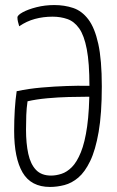

<svg xmlns="http://www.w3.org/2000/svg" viewBox="-20 -730 464 760"><path d="M178 10Q103 10 69.5 -47Q36 -104 36 -212Q36 -255 38.5 -295.5Q41 -336 46 -369Q93 -379 145 -383.5Q197 -388 243.5 -389.5Q290 -391 318.5 -390.5Q347 -390 347 -390V-347Q347 -347 319.5 -347Q292 -347 251.5 -346Q211 -345 167 -341Q123 -337 89 -329Q85 -302 84 -274Q83 -246 83 -217Q83 -162 92 -121Q101 -80 122.5 -57.5Q144 -35 182 -35Q202 -35 223.5 -42Q245 -49 264.5 -68.5Q284 -88 300 -127Q316 -166 325 -230Q334 -294 334 -390Q334 -481 323.5 -535.5Q313 -590 293.5 -617.5Q274 -645 247 -654.5Q220 -664 188 -664Q151 -664 118 -655Q85 -646 56 -626Q53 -636 51 -644.5Q49 -653 49 -661Q49 -670 70 -681.5Q91 -693 124.5 -701.5Q158 -710 195 -710Q235 -710 269.5 -698.5Q304 -687 329.5 -653.5Q355 -620 369 -556.5Q383 -493 383 -388Q383 -280 370.5 -208Q358 -136 337 -92.5Q316 -49 290 -27Q264 -5 235 2.5Q206 10 178 10Z"/></svg>

Font: Yanone Kaffeesatz Light
Style: Regular
Weight: 300
Designer: Yanone (Cyrillic: Daniel Pouzeot, Huerta Tipografica, and Cyreal)
Foundry: Yanone
Version: Version 2.003